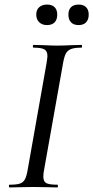

<svg xmlns="http://www.w3.org/2000/svg" viewBox="-20 -822 409 842"><path d="M22 -12Q53 -12 67.5 -17Q82 -22 89.5 -36Q97 -50 102 -81L184 -544Q188 -570 188 -576Q188 -598 174.5 -605.5Q161 -613 127 -613Q124 -613 124 -619Q124 -625 127 -625L170 -624Q208 -622 230 -622Q258 -622 296 -624L337 -625Q340 -625 340 -619Q340 -613 337 -613Q307 -613 291.5 -607Q276 -601 268.5 -586.5Q261 -572 256 -542L174 -81Q170 -62 170 -48Q170 -26 183 -19Q196 -12 232 -12Q234 -12 234 -6Q234 0 232 0Q206 0 190 -1L126 -2L66 -1Q50 0 22 0Q19 0 19 -6Q19 -12 22 -12ZM139 -758Q139 -779 152 -790.5Q165 -802 186 -802Q208 -802 219.5 -790.5Q231 -779 231 -758Q231 -736 219.5 -724Q208 -712 186 -712Q165 -712 152 -724.5Q139 -737 139 -758ZM280 -758Q280 -779 291.5 -790.5Q303 -802 325 -802Q346 -802 357.5 -790.5Q369 -779 369 -758Q369 -736 357.5 -724Q346 -712 325 -712Q303 -712 291.5 -724Q280 -736 280 -758Z"/></svg>

Font: Cormorant Garamond Medium
Style: Italic
Weight: 500
Italic angle: -10°
Designer: Christian Thalmann (Catharsis Fonts)
Foundry: Catharsis Fonts
Version: Version 4.000